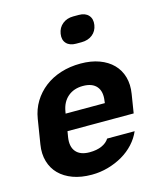

<svg xmlns="http://www.w3.org/2000/svg" viewBox="-120 -893 839 992"><g transform="rotate(-15 300.0 -397.5)"><path d="M248 10Q191 10 147.5 -6Q104 -22 75.5 -50.5Q47 -79 35 -120Q23 -161 31 -210L52 -341Q60 -391 84.5 -431Q109 -471 146.5 -500Q184 -529 233 -544.5Q282 -560 339 -560Q395 -560 438.5 -544Q482 -528 510.5 -499Q539 -470 550.5 -429.5Q562 -389 554 -340L538 -240H184L179 -210Q171 -160 194 -132.5Q217 -105 267 -105Q305 -105 332 -117Q359 -129 372 -150H519Q504 -115 477 -85.5Q450 -56 414 -35Q378 -14 335.5 -2Q293 10 248 10ZM198 -330H408L409 -340Q417 -390 394 -417.5Q371 -445 321 -445Q272 -445 240 -417.5Q208 -390 200 -341ZM366 -805H396Q430 -805 447.5 -785.5Q465 -766 460 -734Q455 -702 431.5 -683.5Q408 -665 373 -665H344Q310 -665 292.5 -684Q275 -703 280 -735Q285 -767 308.5 -786Q332 -805 366 -805Z"/></g></svg>

Font: JetBrains Mono ExtraBold
Style: Italic
Weight: 800
Designer: Philipp Nurullin, Konstantin Bulenkov
Foundry: JetBrains
Version: Version 1.000; ttfautohint (v1.8.3)